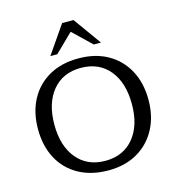

<svg xmlns="http://www.w3.org/2000/svg" viewBox="-124 -964 995 1082"><g transform="rotate(-15 373.0 -423.0)"><path d="M377 11.7Q276.4 11.7 203.1 -29.1Q129.9 -69.8 90.6 -143.3Q51.3 -216.8 51.3 -315.4Q51.3 -413.1 90.6 -486.6Q129.9 -560.1 202.1 -601.1Q274.4 -642.1 373.5 -642.1Q472.2 -642.1 544.4 -601.1Q616.7 -560.1 656.2 -486.6Q695.8 -413.1 695.8 -315.4Q695.8 -218.3 656.5 -144.8Q617.2 -71.3 545.7 -29.8Q474.1 11.7 377 11.7ZM373 -44.9Q478 -44.9 538.6 -117.9Q599.1 -190.9 599.1 -315.4Q599.1 -441.4 538.6 -514.2Q478 -586.9 373 -586.9Q267.6 -586.9 207.3 -513.7Q147 -440.4 147 -315.9Q147 -190.9 207.8 -117.9Q268.6 -44.9 373 -44.9ZM225.1 -695.3 337.4 -857.9H403.8L520.5 -695.3H478.5L371.1 -798.3L265.6 -695.3Z"/></g></svg>

Font: Kameron
Style: Regular
Weight: 400
Designer: Vernon Adams
Foundry: Vernon Adams
Version: Version 1.100